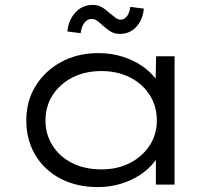

<svg xmlns="http://www.w3.org/2000/svg" viewBox="-20 -751 885 781"><path d="M378 10Q291 10 225 -25Q159 -60 123 -121.5Q87 -183 87 -261Q87 -341 125.5 -402.5Q164 -464 230 -499.5Q296 -535 380 -535Q433 -535 478.5 -520.5Q524 -506 558 -482.5Q592 -459 613 -431Q634 -403 638 -374L612 -380L615 -522H690V0H614V-141L634 -150Q630 -121 607.5 -92Q585 -63 550.5 -40Q516 -17 471.5 -3.5Q427 10 378 10ZM393 -62Q458 -62 508.5 -88Q559 -114 588.5 -159Q618 -204 618 -261Q618 -319 589 -364.5Q560 -410 509 -436Q458 -462 393 -462Q326 -462 275 -436Q224 -410 194.5 -364.5Q165 -319 165 -261Q165 -205 193.5 -159.5Q222 -114 273 -88Q324 -62 393 -62ZM468 -613Q447 -613 431.5 -622Q416 -631 396 -649Q382 -662 372.5 -668Q363 -674 353 -674Q336 -674 324 -659.5Q312 -645 308 -616L254 -623Q258 -668 286 -699.5Q314 -731 358 -731Q377 -731 392 -723Q407 -715 427 -697Q442 -685 451 -678Q460 -671 471 -671Q486 -671 496.5 -685Q507 -699 510 -723L565 -716Q563 -688 550.5 -664.5Q538 -641 517 -627Q496 -613 468 -613Z"/></svg>

Font: Lexend Mega Light
Style: Regular
Weight: 300
Version: Version 1.007